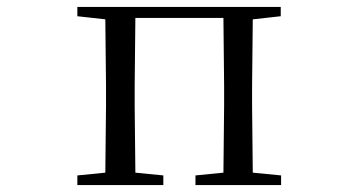

<svg xmlns="http://www.w3.org/2000/svg" viewBox="-20 -536 1040 556"><path d="M204 -489 285 -480 287 -288V-229L285 -36L204 -28V0H453V-28L372 -36L370 -229V-288L372 -484H627L629 -288V-229L627 -36L546 -28V0H794V-28L712 -36L710 -229V-288L712 -480L793 -489V-516H204Z"/></svg>

Font: Harano Aji Mincho K1
Style: Regular
Weight: 400
Foundry: Masamichi Hosoda
Version: HaranoAjiMinchoK1-Regular version 20230610;ttx 4.39.4